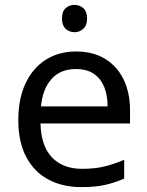

<svg xmlns="http://www.w3.org/2000/svg" viewBox="-20 -757 604 787"><path d="M292 -546Q361 -546 410.5 -516Q460 -486 486.5 -431.5Q513 -377 513 -304V-251H146Q148 -160 192.5 -112.5Q237 -65 317 -65Q368 -65 407.5 -74.5Q447 -84 489 -102V-25Q448 -7 408 1.5Q368 10 313 10Q237 10 178.5 -21Q120 -52 87.5 -113.5Q55 -175 55 -264Q55 -352 84.5 -415Q114 -478 167.5 -512Q221 -546 292 -546ZM291 -474Q228 -474 191.5 -433.5Q155 -393 148 -321H421Q421 -367 407 -401Q393 -435 364.5 -454.5Q336 -474 291 -474ZM286 -737Q306 -737 321.5 -723.5Q337 -710 337 -681Q337 -653 321.5 -639Q306 -625 286 -625Q264 -625 249 -639Q234 -653 234 -681Q234 -710 249 -723.5Q264 -737 286 -737Z"/></svg>

Font: Noto Sans Telugu
Style: Regular
Weight: 400
Designer: Jelle Bosma - Monotype Design Team
Foundry: Monotype Imaging Inc.
Version: Version 2.003